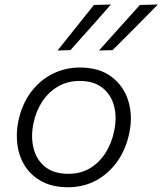

<svg xmlns="http://www.w3.org/2000/svg" viewBox="-20 -798 702 829"><path d="M273.5 10.5Q209 10.5 163.2 -13.2Q117.5 -37 90.5 -77.2Q63.5 -117.5 55.8 -168.5Q48 -219.5 59 -274Q74.5 -348 113.5 -400Q152.5 -452 207.2 -479.2Q262 -506.5 324.5 -506.5Q408.5 -506.5 461.5 -466.5Q514.5 -426.5 534.2 -361.8Q554 -297 538 -222.5Q523.5 -153 486.5 -100.8Q449.5 -48.5 395.2 -19Q341 10.5 273.5 10.5ZM276 -47.5Q329 -47.5 369.5 -72.2Q410 -97 436 -138.5Q462 -180 472.5 -230.5Q485.5 -291 472.5 -340.2Q459.5 -389.5 422.2 -419Q385 -448.5 324 -448.5Q271.5 -448.5 230.5 -424.5Q189.5 -400.5 162.2 -359.2Q135 -318 124.5 -265.5Q112.5 -208 124.8 -158.2Q137 -108.5 174.5 -78Q212 -47.5 276 -47.5ZM407.5 -580Q452.5 -630.5 496.2 -679Q540 -727.5 584 -776.5L661.5 -778.5Q612 -728 563.5 -679Q515 -630 466 -581.5ZM228.5 -580Q269 -630.5 307.5 -679Q346 -727.5 385.5 -776.5L459 -778.5Q414.5 -728 371.2 -679.2Q328 -630.5 284 -581.5Z"/></svg>

Font: Commissioner Light
Style: Italic
Weight: 300
Italic angle: -12°
Designer: Kostas Bartsokas
Foundry: Kostas Bartsokas
Version: Version 1.000; ttfautohint (v1.8.3)